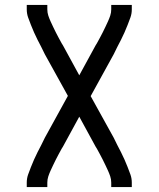

<svg xmlns="http://www.w3.org/2000/svg" viewBox="-20 -540 640 775"><path d="M88 215V197Q88 180 93.5 164.5Q99 149 105 134Q111 119 117.5 104Q124 89 131.5 74.5Q139 60 146.5 45.5Q154 31 161 16L254 -153L161 -321Q154 -336 146.5 -350.5Q139 -365 131.5 -379.5Q124 -394 117.5 -409Q111 -424 105 -439Q99 -454 93.5 -469.5Q88 -485 88 -502V-520H171V-502Q171 -489 175 -477Q179 -465 184 -454Q189 -443 194.5 -431.5Q200 -420 205.5 -409Q211 -398 217 -387Q223 -376 229 -365Q230 -363 231.5 -361Q233 -359 234 -357L300 -236L366 -357Q367 -359 368.5 -361Q370 -363 371 -365Q377 -376 383 -387Q389 -398 394.5 -409Q400 -420 405.5 -431.5Q411 -443 416 -454Q421 -465 425 -477Q429 -489 429 -502V-520H512V-502Q512 -485 506.5 -469.5Q501 -454 495 -439Q489 -424 482.5 -409Q476 -394 468.5 -379.5Q461 -365 453.5 -350.5Q446 -336 439 -321L346 -152L439 16Q446 31 453.5 45.5Q461 60 468.5 74.5Q476 89 482.5 104Q489 119 495 134Q501 149 506.5 164.5Q512 180 512 197V215H429V197Q429 184 425 172Q421 160 416 149Q411 138 405.5 126.5Q400 115 394.5 104Q389 93 383 82Q377 71 371 60Q370 58 368.5 56Q367 54 366 52L300 -69L234 52Q233 54 231.5 56Q230 58 229 60Q223 71 217 82Q211 93 205.5 104Q200 115 194.5 126.5Q189 138 184 149Q179 160 175 172Q171 184 171 197V215Z"/></svg>

Font: Zed Sans Extended
Style: Regular
Weight: 400
Width: 7
Designer: Belleve Invis
Foundry: Belleve Invis
Version: Version 1.0.0; ttfautohint (v1.8.4)